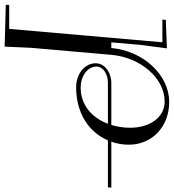

<svg xmlns="http://www.w3.org/2000/svg" viewBox="-48 -466 765 846"><g transform="rotate(90 335.0 -42.5)"><path d="M124.6 -395 -0.9 -390 -2.2 -375H97.8L38.8 300H-66.2L-67.6 315L117 320L122.1 205L153.1 -150C164.5 -279.7 256.6 -385 358.7 -385C429.8 -385 474.4 -318.5 474.4 -232.6C474.4 -201.6 469.5 -174.6 462 -150H278.1C230.5 -150 190.3 -121 190.3 -81.1C190.3 -33 236.4 5 296.6 5C407.2 5 493.2 -48.7 530 -135H736.8L738.1 -150H535.8C543.9 -173.5 549.1 -198 549.1 -227.3C549.1 -326.9 472.7 -405 360.4 -405C241.8 -405 135.4 -290.8 123.1 -150H98.1L109.5 -280ZM456.9 -135C428.9 -60.6 370.5 -15 298.3 -15C245.4 -15 204.8 -45.7 204.8 -84.4C204.8 -114 237.5 -135 276.8 -135Z"/></g></svg>

Font: Galberik
Style: Regular
Weight: 400
Designer: Gluk
Foundry: Gluk
Version: Version 0.50